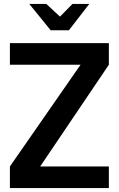

<svg xmlns="http://www.w3.org/2000/svg" viewBox="-20 -950 599 970"><path d="M30 0H530V-109H183L530 -623V-732H30V-623H387L30 -109ZM128 -930 236 -797H328L431 -930H346L283 -866L214 -930Z"/></svg>

Font: Exo
Style: Demi Bold
Weight: 600
Designer: Natanael Gama
Version: Version 1.00